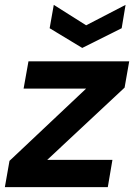

<svg xmlns="http://www.w3.org/2000/svg" viewBox="-30 -769 555 789"><path d="M-10 0 9 -108 324 -405H67L87 -517H501L482 -409L164 -112H432L413 0ZM486 -749 470 -653 308 -572 174 -653 191 -749 324 -665Z"/></svg>

Font: DM Sans 11pt
Style: Bold Italic
Weight: 700
Italic angle: -10°
Version: Version 4.004;gftools[0.9.30]